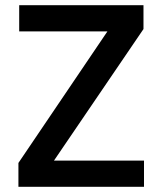

<svg xmlns="http://www.w3.org/2000/svg" viewBox="-20 -720 626 740"><path d="M51 0V-92L394 -599H54V-700H533V-608L188 -101H535V0Z"/></svg>

Font: DM Sans 9pt SemiBold
Style: Regular
Weight: 600
Version: Version 4.004;gftools[0.9.30]